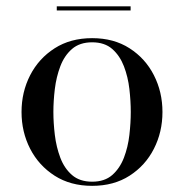

<svg xmlns="http://www.w3.org/2000/svg" viewBox="-20 -594 598 624"><path d="M164.5 -573.5H404.5V-560H164.5ZM50 -230Q50 -295 78 -349.5Q106 -404 157.5 -437Q209 -470 279.5 -470Q350 -470 401.2 -437Q452.5 -404 480.2 -349.5Q508 -295 508 -230Q508 -165 480.2 -110.5Q452.5 -56 401.2 -23Q350 10 279.5 10Q209 10 157.5 -23Q106 -56 78 -110.5Q50 -165 50 -230ZM153.5 -230Q153.5 -195 158.2 -155.5Q163 -116 176 -81.5Q189 -47 214 -25.2Q239 -3.5 279.5 -3.5Q320 -3.5 344.8 -25.2Q369.5 -47 382.8 -81.5Q396 -116 400.5 -155.5Q405 -195 405 -230Q405 -265.5 400.5 -304.8Q396 -344 382.8 -378.5Q369.5 -413 344.8 -434.8Q320 -456.5 279.5 -456.5Q239 -456.5 214 -434.8Q189 -413 176 -378.5Q163 -344 158.2 -304.8Q153.5 -265.5 153.5 -230Z"/></svg>

Font: Bodoni Moda 16pt
Style: Regular
Weight: 400
Version: Version 2.3